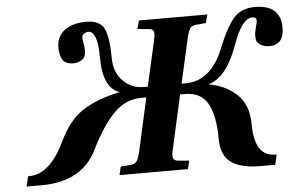

<svg xmlns="http://www.w3.org/2000/svg" viewBox="-51 -782 1358 872"><g transform="rotate(-5 628.5 -346.0)"><path d="M36 15 47 -31H52Q147 -31 216 -177Q261 -271 327.5 -313Q394 -355 493 -375V-376Q419 -402 419 -541Q419 -661 375 -661Q367 -661 357 -654Q347 -647 347 -637Q347 -628 350.5 -610.5Q354 -593 354 -574Q354 -548 336.5 -536Q319 -524 298 -524Q261 -524 248 -545Q235 -566 235 -603Q235 -652 272 -679.5Q309 -707 371 -707Q434 -707 453 -666Q472 -625 472 -535Q472 -469 510.5 -429Q549 -389 606 -389H624L670 -594Q677 -621 674 -634.5Q671 -648 651 -649L600 -654L610 -692H922L912 -654L868 -650Q848 -649 839.5 -636.5Q831 -624 824 -594L778 -389H796Q913 -389 971 -535Q1006 -624 1041 -665.5Q1076 -707 1139 -707Q1257 -707 1257 -603Q1257 -524 1189 -524Q1169 -524 1149.5 -535Q1130 -546 1130 -574Q1130 -591 1136.5 -614.5Q1143 -638 1143 -644Q1143 -661 1124 -661Q1076 -661 1034 -541Q984 -401 902 -376V-375Q979 -361 1029 -313Q1079 -265 1079 -177Q1079 -31 1175 -31H1180L1170 15H1102Q1014 15 969 -17Q924 -49 924 -125Q924 -229 893.5 -285Q863 -341 788 -341H767L713 -98Q706 -71 709 -57.5Q712 -44 732 -42L782 -38L773 0H461L470 -38L515 -42Q535 -43 543.5 -55.5Q552 -68 559 -98L613 -341H591Q519 -341 464.5 -286Q410 -231 358 -125Q290 15 104 15Z"/></g></svg>

Font: Lingua Franca
Style: Bold Italic
Weight: 700
Italic angle: -13°
Version: Version 1.19